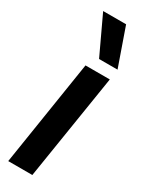

<svg xmlns="http://www.w3.org/2000/svg" viewBox="-209 -823 651 855"><g transform="rotate(30 116.5 -395.0)"><path d="M135 0H11L96 -541H221ZM134 -596 43 -790H161L229 -596Z"/></g></svg>

Font: Georama ExtraCondensed Thin SemiBold
Style: Italic
Weight: 600
Italic angle: -9°
Version: Version 1.001